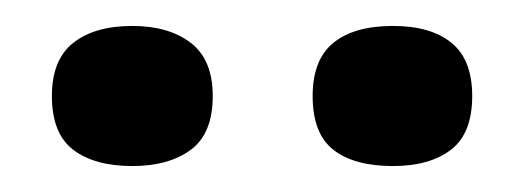

<svg xmlns="http://www.w3.org/2000/svg" viewBox="-20 -739 404 148"><path d="M283 -611Q253 -611 237 -623.5Q221 -636 221 -665Q221 -693 237 -706Q253 -719 283 -719Q312 -719 328 -706Q344 -693 344 -665Q344 -636 327.5 -623.5Q311 -611 283 -611ZM82 -611Q53 -611 36.5 -623.5Q20 -636 20 -665Q20 -693 36.5 -706Q53 -719 82 -719Q110 -719 127 -706Q144 -693 144 -665Q144 -636 127 -623.5Q110 -611 82 -611Z"/></svg>

Font: Bricolage Grotesque 96pt ExtraBold Medium
Style: Regular
Weight: 500
Version: Version 1.001;gftools[0.9.33.dev8+g029e19f]